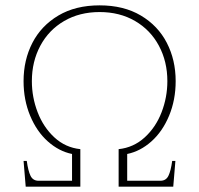

<svg xmlns="http://www.w3.org/2000/svg" viewBox="-20 -697 744 717"><path d="M68 -96H80Q85 -59 94 -40.5Q103 -22 124 -22H249V-122Q200 -132 158.5 -169Q117 -206 92.5 -265Q68 -324 68 -394Q68 -473 101 -537Q134 -601 198 -639Q262 -677 352 -677Q442 -677 506 -639Q570 -601 603 -537Q636 -473 636 -394Q636 -324 611.5 -265Q587 -206 545.5 -169Q504 -132 455 -122V-22H579Q600 -22 609 -40.5Q618 -59 623 -96H635L627 0H423V-140Q479 -146 520.5 -184Q562 -222 583.5 -278Q605 -334 605 -394Q605 -467 573.5 -526Q542 -585 484.5 -618.5Q427 -652 352 -652Q277 -652 219.5 -618.5Q162 -585 130.5 -526Q99 -467 99 -394Q99 -334 120.5 -278Q142 -222 183 -184Q224 -146 280 -140V0H76Z"/></svg>

Font: Taviraj Thin
Style: Regular
Weight: 100
Designer: Katatrad Team
Foundry: CadsonDemak
Version: Version 1.030